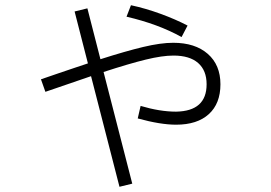

<svg xmlns="http://www.w3.org/2000/svg" viewBox="-20 -643 1040 736"><path d="M676 -501Q586 -551 465 -579L482 -623Q538 -611 595.5 -590Q653 -569 699 -545ZM825 -320Q825 -246 780.5 -205.5Q736 -165 655 -165Q595 -165 508 -189L519 -237Q593 -215 655 -215Q772 -217 772 -320Q772 -373 739.5 -401.5Q707 -430 645 -430Q602 -430 538.5 -414.5Q475 -399 377 -367L487 61L438 73L329 -351L154 -291L137 -339L204 -362Q238 -374 266 -383Q294 -392 317 -400L266 -599L315 -611L365 -416Q462 -447 529 -463Q596 -479 644 -479Q728 -479 776.5 -436.5Q825 -394 825 -320Z"/></svg>

Font: IBM Plex Sans JP Light
Style: Regular
Weight: 300
Designer: Mike Abbink; Paul van der Laan; Pieter van Rosmalen; Wujin Sim; Yejin Wi; Jinhee Kim; Boomi Park; Yona Kim; Kichan Ma
Foundry: Sandoll Inc.
Version: Version 1.002